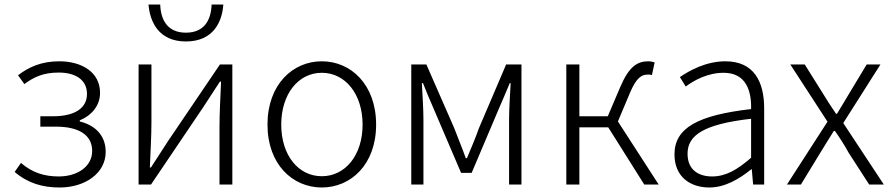

<svg xmlns="http://www.w3.org/2000/svg" viewBox="-20 -819 3957 852"><path d="M245 13C357 13 449 -50 449 -145C449 -223 396 -265 334 -280V-285C389 -308 424 -352 424 -407C424 -500 341 -547 243 -547C163 -547 107 -521 60 -485L88 -446C132 -478 173 -497 241 -497C312 -497 366 -467 366 -402C366 -341 315 -303 214 -303H159V-257H228C330 -257 389 -220 389 -149C389 -79 322 -36 241 -36C180 -36 125 -51 73 -96L45 -56C105 -5 170 13 245 13Z M595 0H650L881 -342C902 -374 935 -424 956 -457H961C958 -386 954 -315 954 -256V0H1011V-533H956L725 -192C704 -159 671 -109 650 -76H645C648 -147 652 -219 652 -276V-533H595ZM805 -635C928 -635 966 -724 971 -799H919C917 -735 890 -674 805 -674C720 -674 693 -735 691 -799H639C645 -724 683 -635 805 -635Z M1408 13C1537 13 1649 -89 1649 -266C1649 -444 1537 -547 1408 -547C1279 -547 1167 -444 1167 -266C1167 -89 1279 13 1408 13ZM1408 -37C1304 -37 1228 -130 1228 -266C1228 -402 1304 -496 1408 -496C1512 -496 1589 -402 1589 -266C1589 -130 1512 -37 1408 -37Z M1805 0H1859V-288C1859 -331 1855 -397 1852 -450H1857C1872 -411 1889 -372 1905 -335L2026 -52H2073L2193 -335C2209 -372 2226 -411 2242 -450H2246C2243 -397 2239 -331 2239 -288V0H2294V-533H2226L2106 -252C2090 -207 2071 -162 2052 -117H2047C2031 -162 2012 -207 1995 -252L1872 -533H1805Z M2722 -280 2775 -406C2805 -477 2828 -488 2856 -488C2864 -488 2866 -488 2873 -486L2885 -542C2879 -544 2868 -547 2858 -547C2809 -547 2772 -526 2732 -432L2677 -303H2551V-533H2493V0H2551V-254H2679L2839 0H2903Z M3128 13C3196 13 3260 -24 3314 -68H3316L3322 0H3371V-338C3371 -456 3326 -547 3199 -547C3112 -547 3038 -505 2997 -477L3023 -435C3060 -463 3121 -496 3191 -496C3292 -496 3315 -414 3313 -335C3078 -308 2973 -252 2973 -134C2973 -35 3042 13 3128 13ZM3140 -36C3081 -36 3031 -64 3031 -137C3031 -219 3103 -268 3313 -292V-119C3250 -64 3199 -36 3140 -36Z M3472 0H3534L3620 -141C3641 -174 3660 -207 3680 -238H3685C3707 -207 3728 -174 3746 -141L3837 0H3902L3722 -273L3887 -533H3826L3747 -402C3729 -372 3712 -343 3694 -314H3690C3670 -343 3651 -372 3633 -402L3551 -533H3487L3652 -279Z"/></svg>

Font: Noto Sans CJK KR Light
Style: Regular
Weight: 300
Designer: Ryoko NISHIZUKA (kana & ideographs); Paul D. Hunt (Latin, Greek & Cyrillic); Wenlong ZHANG (bopomofo); Sandoll Communica
Foundry: Adobe Systems Incorporated
Version: Version 1.004;PS 1.004;hotconv 1.0.82;makeotf.lib2.5.63406